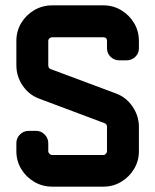

<svg xmlns="http://www.w3.org/2000/svg" viewBox="-20 -696 579 716"><path d="M498 -132Q498 -96 480 -66Q462 -36 432 -18Q402 0 366 0H174Q138 0 107.5 -18Q77 -36 59 -66Q41 -96 41 -132V-162Q41 -181 54.5 -194.5Q68 -208 87 -208H115Q133 -208 146.5 -194.5Q160 -181 160 -162V-132Q160 -127 164.5 -122.5Q169 -118 174 -118H366Q371 -118 375 -122.5Q379 -127 379 -132V-223Q379 -234 369 -237L129 -327Q89 -341 65 -376Q41 -411 41 -453V-543Q41 -580 59 -610Q77 -640 107.5 -658Q138 -676 174 -676H366Q402 -676 432 -658Q462 -640 480 -610Q498 -580 498 -543V-516Q498 -497 484.5 -484Q471 -471 452 -471H425Q406 -471 392.5 -484Q379 -497 379 -516V-543Q379 -557 366 -557H174Q169 -557 164.5 -553Q160 -549 160 -543V-453Q160 -441 170 -438L411 -348Q450 -334 474 -299Q498 -264 498 -223Z"/></svg>

Font: Monomaniac One
Style: Regular
Weight: 400
Version: Version 1.000; ttfautohint (v1.8.3)